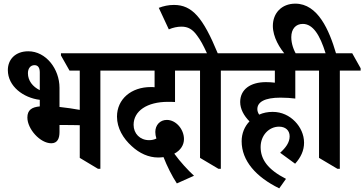

<svg xmlns="http://www.w3.org/2000/svg" viewBox="-20 -917 1996 1052"><path d="M261 -132C295 -132 306 -159 306 -193V-232C308 -232 311 -232 314 -232C350 -232 386 -232 417 -231V-52L517 8H530V-530H644V-543L598 -625H314V-613L361 -530H417V-315C384 -321 344 -327 306 -331V-436C306 -539 232 -636 135 -636C65 -636 23 -592 23 -533C23 -444 108 -381 198 -370V-334C154 -330 130 -314 130 -273C130 -210 200 -132 261 -132ZM133 -516C133 -542 147 -560 169 -560C189 -560 198 -545 198 -520V-423C159 -442 133 -475 133 -516Z M949 88 1043 46C1012 18 966 -32 935 -75C971 -94 988 -124 988 -155C988 -208 945 -260 894 -260C857 -260 831 -232 831 -194C831 -182 833 -170 837 -158C825 -152 812 -149 797 -149C747 -149 712 -185 712 -233C712 -309 786 -359 900 -359C911 -359 928 -359 939 -358V-530H1075V-543L1028 -625H532V-613L578 -530H827V-439C820 -440 813 -440 806 -440C699 -440 621 -374 621 -278C621 -215 655 -158 702 -116C744 -77 794 -54 847 -54C857 -54 867 -55 876 -56C895 -7 922 47 949 88Z M1177 8H1190V-530H1304V-543L1258 -625H1173C1092 -821 1033 -890 933 -890C903 -890 876 -884 850 -874L905 -756C928 -766 952 -771 974 -771C1010 -771 1035 -757 1060 -722C1078 -698 1093 -671 1114 -625H962V-613L1008 -530H1076V-52Z M1510 115 1547 63C1447 12 1408 -44 1408 -111C1408 -176 1454 -223 1509 -223C1544 -223 1567 -203 1567 -170C1567 -136 1545 -107 1515 -80L1597 -20C1628 -54 1646 -92 1646 -135C1646 -180 1626 -221 1597 -251C1566 -283 1524 -304 1474 -304C1447 -304 1422 -299 1400 -289C1394 -298 1390 -308 1390 -319C1390 -358 1430 -382 1517 -382C1545 -382 1576 -380 1598 -377V-530H1727V-543L1680 -625H1192V-613L1238 -530H1486V-464C1470 -466 1454 -467 1437 -467C1352 -467 1296 -427 1296 -358C1296 -320 1316 -283 1347 -252C1320 -224 1304 -186 1304 -143C1304 -36 1383 53 1510 115Z M1829 8H1842V-530H1956V-543L1910 -625H1821C1784 -751 1722 -897 1598 -897C1523 -897 1475 -845 1475 -775C1475 -714 1513 -651 1548 -613H1607C1589 -641 1576 -678 1576 -713C1576 -758 1600 -786 1639 -786C1695 -786 1733 -725 1764 -625H1614V-613L1660 -530H1728V-52Z"/></svg>

Font: Noto Serif Devanagari Condensed
Style: Bold
Weight: 700
Width: 3
Designer: Universal Thirst, Indian Type Foundry and the Monotype Design Team
Foundry: Monotype Imaging Inc.
Version: Version 2.004